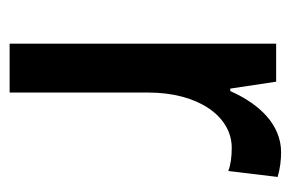

<svg xmlns="http://www.w3.org/2000/svg" viewBox="-120 -470 590 389"><g transform="rotate(90 174.5 -275.0)"><path d="M288 -550C232 -550 190 -506 164 -447H159L145 -540H68V0H167V-281C167 -382 215 -450 279 -450C297 -450 313 -448 326 -443L338 -543C321 -548 304 -550 288 -550Z"/></g></svg>

Font: Noto Sans Lao Looped Condensed Medium
Style: Regular
Weight: 500
Width: 3
Designer: Mark Frömberg, Ben Mitchell
Foundry: The Fontpad Ltd
Version: Version 1.002